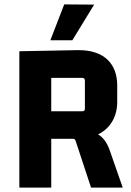

<svg xmlns="http://www.w3.org/2000/svg" viewBox="-20 -853 597 873"><path d="M213 0V-222H310C322 -222 322 -217 326 -206L394 0H538L478 -172C465 -207 449 -228 426 -242C484 -270 513 -326 513 -389V-464C513 -567 449 -627 332 -625L68 -620V0ZM353 -499C362 -499 366 -495 366 -485V-360C366 -350 362 -347 353 -347H213V-499ZM209 -670H309L408 -832L272 -833Z"/></svg>

Font: Gemini
Style: Regular
Weight: 700
Designer: Pushpananda Ekanayake, Sol Matas, Kosala Senevirathne
Foundry: Mooniak
Version: Version 1.000;PS 1.0;hotconv 1.0.86;makeotf.lib2.5.63406